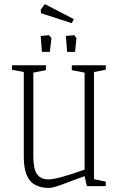

<svg xmlns="http://www.w3.org/2000/svg" viewBox="-20 -915 586 944"><path d="M97 -145V-561L39 -572V-594H206V-570L144 -558V-144Q144 -83 162.5 -58Q181 -33 218 -33Q262 -33 396 -81V-558L333 -570V-594H500V-572L442 -561V-34L500 -22V0H407L396 -49L374 -41Q317 -19 277.5 -5Q238 9 222 9Q157 9 127 -27.5Q97 -64 97 -145ZM180 -738 221 -742 233 -728 225 -660H186ZM304 -738 345 -742 356 -728 349 -660H310ZM182 -850 180 -867 200 -895 343 -821 333 -801Z"/></svg>

Font: Grenze ExtraLight
Style: Regular
Weight: 275
Designer: Renata Polastri
Foundry: Omnibus-Type
Version: Version 1.002; ttfautohint (v1.8)